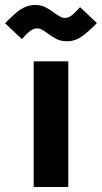

<svg xmlns="http://www.w3.org/2000/svg" viewBox="-76 -750 408 770"><path d="M59.1 -503.9H197.8V0H59.1ZM116.2 -615.2Q102.1 -626 92.3 -631.1Q82.5 -636.2 71.8 -636.2Q59.6 -636.2 46.4 -626.7Q33.2 -617.2 11.7 -593.3L-55.7 -656.7Q-50.8 -661.6 -46.1 -666.5Q-41.5 -671.4 -37.1 -675.3Q-16.1 -695.8 -1.2 -706.8Q13.7 -717.8 30 -723.9Q46.4 -730 64.5 -730Q87.4 -730 104 -722.2Q120.6 -714.4 140.6 -699.2Q155.3 -688.5 165 -683.3Q174.8 -678.2 185.1 -678.2Q198.2 -678.2 211.2 -688Q224.1 -697.8 245.1 -721.2L312.5 -657.7Q308.1 -652.8 303.7 -648.4Q299.3 -644 294.4 -639.2Q273.4 -619.6 258.3 -608.2Q243.2 -596.7 227.1 -590.6Q210.9 -584.5 192.4 -584.5Q169.4 -584.5 152.8 -592.5Q136.2 -600.6 116.2 -615.2Z"/></svg>

Font: Wanted Sans Variable
Style: Regular
Weight: 400
Designer: Original Design by Kil Hyung-jin and Kang Hanbin, Wanted Lab, Inc; Hangeul from Source Han Sans by Jang Soo-young and Ka
Foundry: Wanted Lab, Inc.
Version: Version 1.003;Glyphs 3.2 (3227)